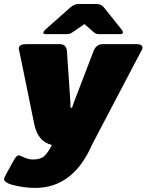

<svg xmlns="http://www.w3.org/2000/svg" viewBox="-51 -720 730 957"><path d="M385.8 -700H431.7Q453.3 -700 466.7 -683.3L556.7 -570.8Q561.7 -565 561.7 -559.2V-557.5Q560 -550 550 -550H441.7Q426.7 -550 417.5 -558.3L370 -600L309.2 -558.3Q297.5 -550 283.3 -550H175Q165 -550 165 -556.7V-557.5Q166.7 -564.2 173.3 -570.8L300 -683.3Q320 -700 340 -700ZM-30.8 172.5Q-30.8 166.7 -19.2 145.8L20 75Q32.5 54.2 41.7 54.2Q47.5 54.2 69.2 64.6Q90.8 75 113.3 75Q150.8 75 170 57.5Q189.2 40 207.5 2.5Q138.3 -13.3 120 -100L45 -466.7Q42.5 -471.7 42.5 -477.5V-479.2Q45 -500 79.2 -500H245.8Q279.2 -500 282.5 -466.7L300 -208.3V-183.3H304.2H308.3L316.7 -208.3L415.8 -466.7Q429.2 -500 462.5 -500H629.2Q659.2 -500 659.2 -481.7Q659.2 -473.3 653.3 -466.7L408.3 0Q314.2 216.7 124.2 216.7Q67.5 216.7 5.8 200Q-7.5 196.7 -19.2 188.8Q-30.8 180.8 -30.8 172.5Z"/></svg>

Font: BoonTook Mon
Style: Italic
Weight: 400
Italic angle: -9°
Designer: Sungsit Sawaiwan
Foundry: FontUni
Version: Version 3.0